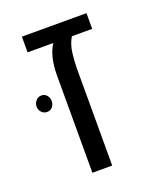

<svg xmlns="http://www.w3.org/2000/svg" viewBox="-109 -628 593 701"><g transform="rotate(-20 187.0 -277.5)"><path d="M130 0V-377Q130 -452 158 -494H58V-555H309V-494H230Q215 -469 211 -436.5Q207 -404 207 -377V0ZM51 -329Q64 -329 72 -319.5Q80 -310 80 -297Q80 -284 72 -274.5Q64 -265 51 -265Q38 -265 29.5 -274.5Q21 -284 21 -297Q21 -309 29.5 -319Q38 -329 51 -329Z"/></g></svg>

Font: Assistant
Style: Regular
Weight: 400
Designer: Hebrew By Ben Nathan, Latin by Paul Hunt
Version: Version 3.000